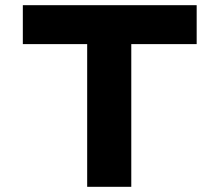

<svg xmlns="http://www.w3.org/2000/svg" viewBox="-20 -720 846 740"><path d="M316 0V-550H68V-700H738V-550H486V0Z"/></svg>

Font: Lexend Giga
Style: Bold
Weight: 700
Version: Version 1.007